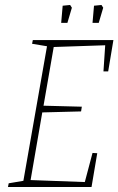

<svg xmlns="http://www.w3.org/2000/svg" viewBox="-20 -752 476 772"><path d="M415 -465H396L403 -570L196 -563L155 -327L309 -323L306 -304L150 -300L103 -28L321 -20L352 -137L371 -136L348 0H12L15 -15L74 -25L169 -566L109 -576L112 -591H436ZM232 -729 262 -732 269 -721 251 -660H226ZM358 -729 388 -732 395 -721 377 -660H352Z"/></svg>

Font: Grenze Thin
Style: Italic
Weight: 250
Italic angle: -10°
Designer: Renata Polastri
Foundry: Omnibus-Type
Version: Version 1.002; ttfautohint (v1.8)